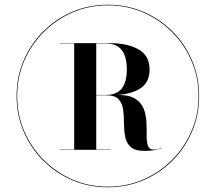

<svg xmlns="http://www.w3.org/2000/svg" viewBox="-20 -780 910 810"><path d="M50 -375Q50 -455 79.8 -524.8Q109.5 -594.5 162.5 -647.5Q215.5 -700.5 285.2 -730.2Q355 -760 435 -760Q515 -760 584.8 -730.2Q654.5 -700.5 707.5 -647.5Q760.5 -594.5 790.2 -524.8Q820 -455 820 -375Q820 -295 790.2 -225.2Q760.5 -155.5 707.5 -102.5Q654.5 -49.5 584.8 -19.8Q515 10 435 10Q355 10 285.2 -19.8Q215.5 -49.5 162.5 -102.5Q109.5 -155.5 79.8 -225.2Q50 -295 50 -375ZM52.5 -375Q52.5 -296 82.2 -226.8Q112 -157.5 164.8 -104.8Q217.5 -52 286.8 -22.2Q356 7.5 435 7.5Q514 7.5 583.2 -22.2Q652.5 -52 705.2 -104.8Q758 -157.5 787.8 -226.8Q817.5 -296 817.5 -375Q817.5 -454 787.8 -523.2Q758 -592.5 705.2 -645.2Q652.5 -698 583.2 -727.8Q514 -757.5 435 -757.5Q356 -757.5 286.8 -727.8Q217.5 -698 164.8 -645.2Q112 -592.5 82.2 -523.2Q52.5 -454 52.5 -375ZM233 -149.5H293V-596.5H233V-598H443Q517.5 -598 564.2 -571.8Q611 -545.5 611 -487Q611 -435 575.8 -409.8Q540.5 -384.5 477 -379.5Q526 -379.5 551.5 -362.8Q577 -346 586.8 -319.8Q596.5 -293.5 597.8 -264Q599 -234.5 598.8 -208.2Q598.5 -182 603.8 -165.5Q609 -149 627.5 -149Q637 -149 646 -151.2Q655 -153.5 661.5 -157L662 -156Q655 -151.5 636 -147.5Q617 -143.5 590 -143.5Q549 -143.5 530.8 -160.5Q512.5 -177.5 507.8 -204.2Q503 -231 503 -261Q503 -291 499.5 -317.5Q496 -344 480.5 -361Q465 -378 428 -378H386V-149.5H446V-148H233ZM428 -596.5H386V-379.5H428Q515 -379.5 515 -487Q515 -596.5 428 -596.5Z"/></svg>

Font: Bodoni* 72pt
Style: Bold
Weight: 700
Version: Version 2.3